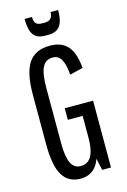

<svg xmlns="http://www.w3.org/2000/svg" viewBox="-134 -950 677 1027"><g transform="rotate(-15 204.0 -436.5)"><path d="M181 15Q113 15 81 -39Q49 -93 49 -209V-486Q49 -606 86 -660.5Q123 -715 204 -715Q269 -715 302.5 -676.5Q336 -638 343 -555L270 -537Q265 -597 249 -623.5Q233 -650 202 -650Q163 -650 145.5 -615Q128 -580 128 -503V-194Q128 -120 145 -85Q162 -50 199 -50Q277 -50 277 -185V-307H195V-371H352V-1H303L289 -66Q260 15 181 15ZM194 -773Q150 -773 130.5 -800Q111 -827 111 -888H152Q152 -863 162 -852Q172 -841 197 -841H211Q255 -841 255 -888H297Q297 -827 277 -800Q257 -773 213 -773Z"/></g></svg>

Font: Pathway Gothic One
Style: Regular
Weight: 400
Version: Version 1.003; ttfautohint (v1.8.4.7-5d5b);gftools[0.9.26]